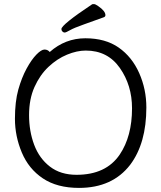

<svg xmlns="http://www.w3.org/2000/svg" viewBox="-20 -900 785 938"><path d="M354 -46Q498 -46 565 -145Q625 -234 625 -371Q625 -483 565.5 -568Q506 -653 399 -653Q356 -653 307.5 -633Q259 -613 217 -573.5Q175 -534 148.5 -475Q122 -416 122 -337.5Q122 -259 147 -192.5Q172 -126 224 -86Q276 -46 354 -46ZM223 -646Q299 -713 397 -713Q495 -713 560 -667.5Q625 -622 660 -543Q695 -464 695 -375Q695 -200 616 -95Q529 18 366 18Q259 18 189.5 -28.5Q120 -75 86.5 -155Q53 -235 53 -319.5Q53 -404 69.5 -462.5Q86 -521 110 -565Q134 -609 158 -633.5Q182 -658 197.5 -658Q213 -658 223 -646ZM488 -816Q439 -798 390.5 -781Q342 -764 322 -752.5Q302 -741 296 -741Q290 -741 285 -746Q280 -751 280 -758Q280 -779 430 -879Q432 -880 439 -880Q446 -880 460 -870Q495 -846 495 -826Q495 -819 488 -816Z"/></svg>

Font: LXGW WenKai Lite
Style: Regular
Weight: 400
Designer: LXGW / Fontworks Inc.
Foundry: LXGW / Fontworks Inc.
Version: Version 1.511; March 25, 2025